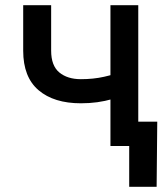

<svg xmlns="http://www.w3.org/2000/svg" viewBox="-20 -559 637 735"><path d="M289.6 -163.6Q186.5 -163.6 127.7 -213.6Q68.8 -263.7 68.8 -364.7V-539.1H175.8V-365.2Q175.8 -307.6 207 -281.7Q238.3 -255.9 289.6 -255.9Q337.4 -255.9 378.4 -265.1Q419.4 -274.4 461.9 -289.6V-196.8Q437 -187.5 409.7 -179.7Q382.3 -171.9 352.5 -167.7Q322.8 -163.6 289.6 -163.6ZM402.8 0V-539.1H509.3V0ZM474.6 156.2V0H436V-93.3H582L579.6 156.2Z"/></svg>

Font: Inter 18pt Medium
Style: Regular
Weight: 500
Designer: Rasmus Andersson
Foundry: rsms
Version: Version 4.001;git-66647c0bb